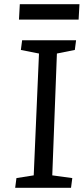

<svg xmlns="http://www.w3.org/2000/svg" viewBox="-20 -891 399 911"><path d="M165 -637 79 -654 85 -700H341L335 -654L250 -637L228 -59L323 -46L317 0H52L58 -46L140 -59ZM74 -871H357L353 -798H70Z"/></svg>

Font: Literata 12pt
Style: Italic
Weight: 400
Italic angle: -2°
Designer: Latin by Veronika Burian and Jose Scaglione. Greek by Irene Vlachou. Cyrillic by Vera Evstafieva
Foundry: TypeTogether
Version: Version 3.002